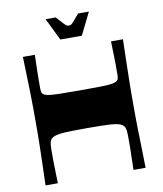

<svg xmlns="http://www.w3.org/2000/svg" viewBox="-94 -954 873 1030"><g transform="rotate(-10 342.5 -439.0)"><path d="M70 0Q72 -72 73.5 -118Q75 -164 75.5 -194.5Q76 -225 76.5 -247.5Q77 -270 77 -293.5Q77 -317 77 -350Q77 -383 77 -406.5Q77 -430 76.5 -452.5Q76 -475 75.5 -505.5Q75 -536 73.5 -582Q72 -628 70 -700H135Q134 -666 133.5 -642.5Q133 -619 132.5 -601.5Q132 -584 132 -571Q132 -558 132 -544.5Q132 -531 132 -515Q132 -499 137.5 -490Q143 -481 163 -476.5Q183 -472 225.5 -471Q268 -470 343 -470Q417 -470 459.5 -471Q502 -472 522 -476.5Q542 -481 547.5 -490Q553 -499 553 -515Q553 -531 553 -544.5Q553 -558 553 -571Q553 -584 552.5 -601.5Q552 -619 551.5 -642.5Q551 -666 550 -700H615Q613 -628 612 -582Q611 -536 610.5 -505.5Q610 -475 609.5 -452.5Q609 -430 609 -406.5Q609 -383 609 -350Q609 -317 609 -293.5Q609 -270 609.5 -247.5Q610 -225 610.5 -194.5Q611 -164 612.5 -118Q614 -72 615 0H549Q550 -36 550.5 -59.5Q551 -83 551.5 -100Q552 -117 552 -130Q552 -143 552 -156Q552 -169 552 -186Q552 -214 546.5 -229.5Q541 -245 521 -252.5Q501 -260 458.5 -262Q416 -264 343 -264Q269 -264 227 -262Q185 -260 165 -252.5Q145 -245 139.5 -229.5Q134 -214 134 -186Q134 -169 134 -156Q134 -143 134 -130Q134 -117 134.5 -100Q135 -83 135.5 -59.5Q136 -36 137 0ZM284 -757 225 -878H280Q305 -850 315.5 -839Q326 -828 331 -825.5Q336 -823 343 -823Q350 -823 354.5 -825.5Q359 -828 369 -839Q379 -850 402 -878H461L401 -757Z"/></g></svg>

Font: Ojuju
Style: Bold
Weight: 700
Designer: Chisaokwu Joboson, Mirko Velimirovic
Foundry: Udi Foundry
Version: Version 1.000